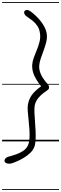

<svg xmlns="http://www.w3.org/2000/svg" viewBox="-25 -1349 583 1832"><path d="M88.5 209Q73.5 213.5 58.2 212.8Q43 212 32 206.2Q21 200.5 18.5 191Q15 178 26.2 164.2Q37.5 150.5 57 145.5Q90.5 137 126.8 124.5Q163 112 193.2 92.5Q223.5 73 239 43.5Q253 17.5 256 -22.8Q259 -63 256 -109.2Q253 -155.5 248 -201.5Q243 -247.5 240 -286.2Q237 -325 241 -349Q249.5 -399.5 276.2 -439Q303 -478.5 367 -525.5Q315.5 -592.5 297.2 -639.2Q279 -686 282.5 -734Q285 -765 298.2 -800.5Q311.5 -836 327 -874Q342.5 -912 352.2 -950.8Q362 -989.5 357 -1027.5Q351.5 -1072 331.8 -1101.2Q312 -1130.5 284.5 -1152.2Q257 -1174 226.5 -1194.5Q211 -1205.5 206.5 -1222.5Q202 -1239.5 213 -1247.5Q219.5 -1252.5 228 -1253.5Q236.5 -1254.5 247 -1251Q257.5 -1247.5 269 -1238.5Q290 -1223 314.2 -1200.5Q338.5 -1178 360.8 -1150.5Q383 -1123 399.2 -1092.2Q415.5 -1061.5 420.5 -1029.5Q426.5 -992 417.2 -952.2Q408 -912.5 393 -872.2Q378 -832 364.8 -793.8Q351.5 -755.5 349 -721.5Q347 -687.5 360.8 -651.2Q374.5 -615 406 -575Q421.5 -555.5 432.2 -543.2Q443 -531 443 -514Q443 -499.5 430.2 -490.5Q417.5 -481.5 397 -466.5Q359 -438.5 335.8 -407.8Q312.5 -377 306 -340.5Q302 -316.5 303.5 -277Q305 -237.5 308.8 -190.2Q312.5 -143 314.8 -95.2Q317 -47.5 314.2 -6.8Q311.5 34 299.5 60Q287 88 261.5 112Q236 136 204.8 155Q173.5 174 142.8 187.8Q112 201.5 88.5 209ZM88.5 209Q73.5 213.5 58.2 212.8Q43 212 32 206.2Q21 200.5 18.5 191Q15 178 26.2 164.2Q37.5 150.5 57 145.5Q90.5 137 126.8 124.5Q163 112 193.2 92.5Q223.5 73 239 43.5Q253 17.5 256 -22.8Q259 -63 256 -109.2Q253 -155.5 248 -201.5Q243 -247.5 240 -286.2Q237 -325 241 -349Q249.5 -399.5 276.2 -439Q303 -478.5 367 -525.5Q315.5 -592.5 297.2 -639.2Q279 -686 282.5 -734Q285 -765 298.2 -800.5Q311.5 -836 327 -874Q342.5 -912 352.2 -950.8Q362 -989.5 357 -1027.5Q351.5 -1072 331.8 -1101.2Q312 -1130.5 284.5 -1152.2Q257 -1174 226.5 -1194.5Q211 -1205.5 206.5 -1222.5Q202 -1239.5 213 -1247.5Q219.5 -1252.5 228 -1253.5Q236.5 -1254.5 247 -1251Q257.5 -1247.5 269 -1238.5Q290 -1223 314.2 -1200.5Q338.5 -1178 360.8 -1150.5Q383 -1123 399.2 -1092.2Q415.5 -1061.5 420.5 -1029.5Q426.5 -992 417.2 -952.2Q408 -912.5 393 -872.2Q378 -832 364.8 -793.8Q351.5 -755.5 349 -721.5Q347 -687.5 360.8 -651.2Q374.5 -615 406 -575Q421.5 -555.5 432.2 -543.2Q443 -531 443 -514Q443 -499.5 430.2 -490.5Q417.5 -481.5 397 -466.5Q359 -438.5 335.8 -407.8Q312.5 -377 306 -340.5Q302 -316.5 303.5 -277Q305 -237.5 308.8 -190.2Q312.5 -143 314.8 -95.2Q317 -47.5 314.2 -6.8Q311.5 34 299.5 60Q287 88 261.5 112Q236 136 204.8 155Q173.5 174 142.8 187.8Q112 201.5 88.5 209ZM-5 455H538V463H-5ZM-5 -16H538V0H-5ZM-5 -549H538V-541H-5ZM-5 -1329H538V-1321H-5Z"/></svg>

Font: Edu SA Dotted Guide
Style: Regular
Weight: 400
Designer: Tina and Corey Anderson, Eben Sorkin, Mirko Velimirovic
Foundry: Google for Education
Version: Version 2.000